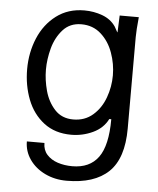

<svg xmlns="http://www.w3.org/2000/svg" viewBox="-54 -605 708 860"><g transform="rotate(5 300.0 -175.5)"><path d="M85 48H164Q164 79.5 182.5 100.2Q201 121 231.2 131Q261.5 141 297 141Q375 141 414 87.8Q453 34.5 453 -84H444Q423 -42 377 -20.5Q331 1 280 1Q207 1 157 -37.2Q107 -75.5 82.5 -138.5Q58 -201.5 58 -275Q58 -349.5 85.2 -414.5Q112.5 -479.5 165.2 -519.2Q218 -559 291 -559Q333.5 -559 372 -544.8Q410.5 -530.5 432 -499L437 -490Q440.5 -483.5 443.8 -477.8Q447 -472 447 -475L450 -550H536Q530 -490 530 -460V-49Q530 85.5 466 146.8Q402 208 277 208Q224 208 180 186.8Q136 165.5 110.5 128.8Q85 92 85 48ZM443 -280Q443 -331.5 425.2 -381.2Q407.5 -431 371.2 -463.5Q335 -496 283 -496Q231.5 -496 200 -460.8Q168.5 -425.5 155.2 -376Q142 -326.5 142 -280Q142 -233.5 155.2 -185Q168.5 -136.5 200 -102.2Q231.5 -68 283 -68Q335 -68 371.2 -99.5Q407.5 -131 425.2 -179.8Q443 -228.5 443 -280Z"/></g></svg>

Font: JuliaMono
Style: Regular
Weight: 400
Monospace: yes
Designer: cormullion
Foundry: corm
Version: Version 0.055; ttfautohint (v1.8.4)